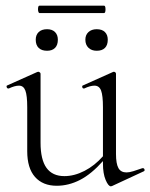

<svg xmlns="http://www.w3.org/2000/svg" viewBox="-20 -648 530 677"><path d="M484 -55Q488 -55 489.5 -50.5Q491 -46 487 -44L375 8L371 9Q362 9 352.5 -13.5Q343 -36 343 -71V-80Q302 -34 262 -13.5Q222 7 180 7Q131 7 103.5 -24Q76 -55 76 -115V-270Q76 -311 69.5 -328.5Q63 -346 47 -346Q32 -346 11 -336H9Q5 -336 3.5 -341Q2 -346 6 -347L111 -394L115 -395Q117 -395 120 -393Q123 -391 123 -388V-145Q123 -85 144 -56Q165 -27 207 -27Q242 -27 278 -45.5Q314 -64 343 -97V-270Q343 -311 336.5 -328.5Q330 -346 313 -346Q298 -346 277 -336H275Q271 -336 270 -341Q269 -346 273 -347L378 -394L381 -395Q384 -395 386.5 -393Q389 -391 389 -388V-105Q389 -71 397.5 -55.5Q406 -40 426 -40Q436 -40 450.5 -44.5Q465 -49 482 -55ZM114 -615Q114 -628 119 -628H347Q352 -628 352 -615Q352 -602 347 -602H119Q117 -602 115.5 -606Q114 -610 114 -615ZM106 -508Q106 -525 116.5 -535Q127 -545 146 -545Q164 -545 174 -535Q184 -525 184 -508Q184 -489 174 -479Q164 -469 146 -469Q127 -469 116.5 -479Q106 -489 106 -508ZM281 -508Q281 -525 292 -535Q303 -545 321 -545Q340 -545 350 -535Q360 -525 360 -508Q360 -489 350 -479Q340 -469 321 -469Q303 -469 292 -479.5Q281 -490 281 -508Z"/></svg>

Font: Cormorant Garamond Light
Style: Regular
Weight: 300
Designer: Christian Thalmann (Catharsis Fonts)
Version: Version 3.000